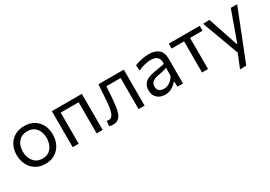

<svg xmlns="http://www.w3.org/2000/svg" viewBox="15 -1301 3222 2289"><g transform="rotate(-30 1625.5 -156.5)"><path d="M300.5 11Q219 11 163 -25.8Q107 -62.5 78.5 -122Q50 -181.5 50 -251Q50 -325.5 80.2 -383.5Q110.5 -441.5 166.2 -474.8Q222 -508 299 -508Q378.5 -508 433.8 -474Q489 -440 518.2 -381.8Q547.5 -323.5 547.5 -251Q547.5 -177.5 517.5 -118Q487.5 -58.5 432.2 -23.8Q377 11 300.5 11ZM300.5 -61Q355 -61 391 -88Q427 -115 445 -158.5Q463 -202 463 -251Q463 -335 419 -385.5Q375 -436 300 -436Q246 -436 209 -411.2Q172 -386.5 153.2 -344.8Q134.5 -303 134.5 -251Q134.5 -202 152.8 -158.5Q171 -115 208 -88Q245 -61 300.5 -61Z M676 0V-496H1088.5V0H1005.5V-428.5H758.5V0Z M1232 9Q1220.5 9 1205.5 7.5Q1190.5 6 1179 2.5L1184 -69Q1192.5 -67 1200.8 -66.2Q1209 -65.5 1214 -65.5Q1241 -65.5 1257.5 -86.8Q1274 -108 1283.2 -142.8Q1292.5 -177.5 1296.8 -219.2Q1301 -261 1304 -302Q1307 -351.5 1310.5 -400.5Q1314 -449.5 1317 -496H1666V0H1583.5V-428.5H1387.5Q1385 -390 1382.2 -350.5Q1379.5 -311 1376.5 -273Q1372.5 -216.5 1365.8 -166Q1359 -115.5 1344.8 -76Q1330.5 -36.5 1303.8 -13.8Q1277 9 1232 9Z M1946.5 10Q1880 10 1838.8 -28Q1797.5 -66 1797.5 -133.5Q1797.5 -187.5 1822 -219.2Q1846.5 -251 1883.8 -266.8Q1921 -282.5 1959 -289L2114.5 -316Q2116.5 -366.5 2101 -392.2Q2085.5 -418 2058.2 -427Q2031 -436 1997.5 -436Q1963 -436 1919.8 -426Q1876.5 -416 1823.5 -393L1819 -468.5Q1855.5 -483.5 1908.2 -495.5Q1961 -507.5 2015.5 -507.5Q2099 -507.5 2146.8 -467.5Q2194.5 -427.5 2194.5 -337V0H2119.5L2115 -70.5H2107Q2084 -40.5 2042.8 -15.2Q2001.5 10 1946.5 10ZM1970.5 -58.5Q2010.5 -58.5 2049.2 -83Q2088 -107.5 2112.5 -157L2113 -264Q2105 -259.5 2091.8 -255Q2078.5 -250.5 2052.2 -244.8Q2026 -239 1979.5 -230.5Q1936.5 -223 1909 -200.8Q1881.5 -178.5 1881.5 -137Q1881.5 -94 1907.2 -76.2Q1933 -58.5 1970.5 -58.5Z M2457 0V-428.5H2285.5V-496H2711V-428.5H2539.5V0Z M2867.5 195Q2886.5 148.5 2905.5 101Q2924.5 53.5 2943.5 7Q2925.5 -41.5 2907.2 -91Q2889 -140.5 2872 -187.5L2839 -277.5Q2819 -331 2798.5 -387Q2778 -443 2758.5 -496L2847 -499.5Q2868.5 -435 2889 -373.5Q2909.5 -312 2931 -248L2983.5 -88.5H2992.5L3050 -248.5Q3072.5 -311 3094.5 -372.5Q3116.5 -434 3139 -496H3226.5Q3210.5 -456 3195.8 -418.8Q3181 -381.5 3163.2 -336.5Q3145.5 -291.5 3121 -229.5L3066 -90Q3028 5.5 3002 71.8Q2976 138 2954.5 192Z"/></g></svg>

Font: Commissioner
Style: Regular
Weight: 400
Designer: Kostas Bartsokas
Foundry: Kostas Bartsokas
Version: Version 1.000; ttfautohint (v1.8.3)